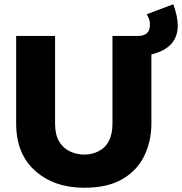

<svg xmlns="http://www.w3.org/2000/svg" viewBox="-20 -870 856 903"><path d="M376 13Q235 13 145.5 -66.5Q56 -146 56 -289V-701H239V-289Q239 -236.5 258.2 -204.5Q277.5 -172.5 309.2 -157.8Q341 -143 377 -143Q412 -143 442 -158Q509 -191 509 -289V-701H628Q685 -701 685 -752V-761Q685 -777 670 -803L795 -850Q816 -793 816 -750Q816 -644 692 -614V-289Q692 -207 659 -138Q626 -69 556.5 -28Q487 13 376 13Z"/></svg>

Font: Argentum Novus
Style: Bold
Weight: 700
Designer: Julieta Ulanovsky (font) & Cristiano Sobral (main changes)
Foundry: Julieta Ulanovsky (font) & Cristiano Sobral (main changes)
Version: Version 3.00;November 27, 2020;FontCreator 13.0.0.2655 64-bi